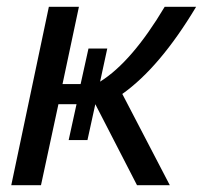

<svg xmlns="http://www.w3.org/2000/svg" viewBox="-20 -542 594 562"><path d="M554 -522Q448 -345 338 -267L477 0H381L259 -237L236 -132H181L204 -237H151L100 0H13L123 -522H211L163 -296H216L239 -400H294L273 -303Q366 -361 462 -522Z"/></svg>

Font: Raleway-v4020 Medium
Style: Italic
Weight: 500
Italic angle: -12°
Designer: Matt McInerney, Pablo Impallari, Rodrigo Fuenzalida
Foundry: Matt McInerney, Pablo Impallari, Rodrigo Fuenzalida
Version: Version 4.020;PS 004.020;hotconv 1.0.88;makeotf.lib2.5.64775